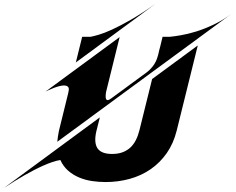

<svg xmlns="http://www.w3.org/2000/svg" viewBox="-175 -899 1179 961"><path d="M638.7 -714.8H674.8Q696.8 -716.8 731 -722.7Q765.1 -728.5 806.4 -741.2Q847.7 -753.9 893.3 -775.4Q939 -796.9 983.9 -830.1L111.8 -189.5Q112.8 -202.6 115 -216.3Q117.2 -230 120.1 -244.6L165.5 -429.2Q166 -431.6 166.5 -433.8Q167 -436 167.5 -438.5Q172.4 -457.5 165.5 -464.4Q158.7 -471.2 145 -471.2Q134.3 -471.2 120.6 -467.5Q106.9 -463.9 93.8 -458.7Q80.6 -453.6 69.6 -448.5Q58.6 -443.4 53.2 -440.9L423.8 -713.4L355.5 -437Q354.5 -430.2 354 -423.3Q353.5 -416.5 354 -410.9Q354.5 -405.3 356.9 -401.6Q359.4 -397.9 363.8 -397.9Q369.6 -397.9 380.9 -405.8Q390.1 -412.6 405 -423.6Q419.9 -434.6 437.7 -447.5Q455.6 -460.4 474.1 -474.4Q492.7 -488.3 509.3 -500.2Q525.9 -512.2 538.3 -521.5Q550.8 -530.8 555.7 -534.2Q563.5 -539.6 572.3 -547.9Q581.1 -556.2 589.4 -566.7Q597.7 -577.1 604.2 -590.1Q610.8 -603 614.7 -618.2Q614.7 -618.2 616 -622.3Q617.2 -626.5 618.7 -633.3Q620.1 -640.1 622.3 -648.9Q624.5 -657.7 627 -666.5Q632.3 -688 638.7 -714.8ZM602.5 -879.4 204.6 -586.4 236.3 -714.8H278.3Q292 -717.3 318.4 -724.9Q344.7 -732.4 384.8 -750.5Q424.8 -768.6 479 -799.6Q533.2 -830.6 602.5 -879.4ZM586.4 -503.4 814.9 -671.4 709.5 -245.6Q693.4 -180.7 659.4 -132.3Q625.5 -84 578.6 -51.8Q531.7 -19.5 474.1 -3.7Q416.5 12.2 353 12.2Q320.3 12.2 286.4 7.3Q252.4 2.4 221.9 -10.3Q191.4 -22.9 166.7 -44.2Q142.1 -65.4 127 -98.1Q108.4 -95.2 86.2 -87.6Q64 -80.1 40.5 -69.6Q17.1 -59.1 -6.3 -46.9Q-29.8 -34.7 -51.3 -22.5Q-102.5 6.8 -154.8 41.5L324.7 -311.5L306.6 -239.3Q293.9 -181.2 315.4 -153.3Q335.9 -128.4 385.7 -128.4Q416 -128.4 438.7 -137Q461.4 -145.5 478 -161.1Q494.6 -176.8 505.6 -199Q516.6 -221.2 523.4 -249Z"/></svg>

Font: Facon
Style: Bold Italic
Weight: 700
Italic angle: -12°
Designer: Google
Version: Version 2.001150; 2014